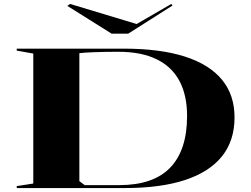

<svg xmlns="http://www.w3.org/2000/svg" viewBox="-20 -955 1275 975"><path d="M607 -708Q793 -708 918 -668Q1043 -628 1107 -550.5Q1171 -473 1171 -359Q1171 -241 1107.5 -161.5Q1044 -82 920 -41Q796 0 612 0H65V-10L149 -23V-683L65 -698V-708ZM581 -692Q512 -692 459 -690Q406 -688 383 -685V-35L410 -15H586Q759 -15 844.5 -104Q930 -193 930 -366Q930 -471 891.5 -543.5Q853 -616 775.5 -654Q698 -692 581 -692ZM850 -935 856 -927 631 -784H547L322 -925L336 -935L674 -833Z"/></svg>

Font: Kalnia Expanded
Style: Regular
Weight: 400
Width: 7
Designer: Frida Medrano
Foundry: Frida Medrano
Version: Version 1.105